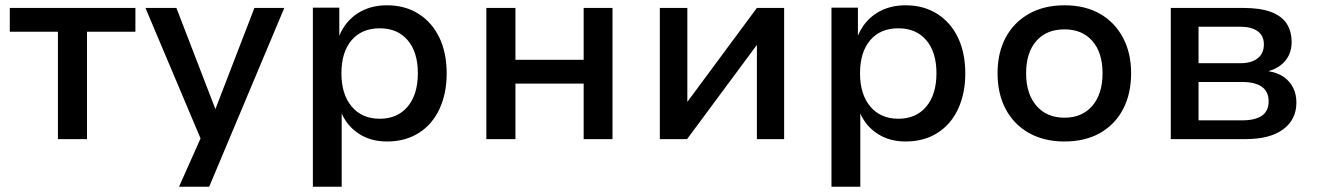

<svg xmlns="http://www.w3.org/2000/svg" viewBox="-20 -526 4980 726"><path d="M199 0V-406H17V-496H492V-406H309V0Z M657 180 755 -40V37L530 -496H647L797 -107H792L942 -496H1055L771 180Z M1163 180V-497H1263V-391Q1286 -446 1333 -476Q1380 -506 1443 -506Q1512 -506 1563 -473.5Q1614 -441 1641.5 -383.5Q1669 -326 1669 -248Q1669 -173 1642 -114.5Q1615 -56 1564 -23.5Q1513 9 1443 9Q1382 9 1337.5 -20Q1293 -49 1272 -97V180ZM1416 -77Q1483 -77 1521.5 -123Q1560 -169 1560 -249Q1560 -329 1521.5 -374Q1483 -419 1416 -419Q1348 -419 1309.5 -374Q1271 -329 1271 -249Q1271 -169 1310 -123Q1349 -77 1416 -77Z M1819 0V-496H1929V-300H2187V-496H2296V0H2187V-210H1929V0Z M2475 0V-496H2579V-134H2574L2842 -496H2945V0H2842V-363H2847L2578 0Z M3124 180V-497H3224V-391Q3247 -446 3294 -476Q3341 -506 3404 -506Q3473 -506 3524 -473.5Q3575 -441 3602.5 -383.5Q3630 -326 3630 -248Q3630 -173 3603 -114.5Q3576 -56 3525 -23.5Q3474 9 3404 9Q3343 9 3298.5 -20Q3254 -49 3233 -97V180ZM3377 -77Q3444 -77 3482.5 -123Q3521 -169 3521 -249Q3521 -329 3482.5 -374Q3444 -419 3377 -419Q3309 -419 3270.5 -374Q3232 -329 3232 -249Q3232 -169 3271 -123Q3310 -77 3377 -77Z M4005 9Q3928 9 3871 -23Q3814 -55 3783 -113Q3752 -171 3752 -249Q3752 -327 3783 -384.5Q3814 -442 3871 -474Q3928 -506 4005 -506Q4083 -506 4139 -474Q4195 -442 4226 -384Q4257 -326 4257 -249Q4257 -171 4226.5 -113Q4196 -55 4139.5 -23Q4083 9 4005 9ZM4005 -81Q4072 -81 4110.5 -126Q4149 -171 4149 -249Q4149 -327 4110.5 -371Q4072 -415 4005 -415Q3937 -415 3898.5 -371Q3860 -327 3860 -249Q3860 -171 3899 -126Q3938 -81 4005 -81Z M4407 0V-496H4681Q4745 -496 4785.5 -481Q4826 -466 4845 -437Q4864 -408 4864 -366Q4864 -326 4840.5 -297Q4817 -268 4776 -257Q4812 -251 4835 -234.5Q4858 -218 4870 -193.5Q4882 -169 4882 -138Q4882 -74 4832 -37Q4782 0 4690 0ZM4512 -71H4678Q4726 -71 4751.5 -88.5Q4777 -106 4777 -143Q4777 -180 4751 -198Q4725 -216 4678 -216H4512ZM4512 -287H4670Q4712 -287 4735.5 -305.5Q4759 -324 4759 -358Q4759 -391 4735.5 -408Q4712 -425 4670 -425H4512Z"/></svg>

Font: Nunito Sans 8pt SemiBold
Style: Regular
Weight: 600
Version: Version 3.101;gftools[0.9.27]